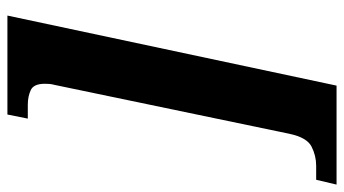

<svg xmlns="http://www.w3.org/2000/svg" viewBox="-225 -575 928 518"><g transform="rotate(90 239.0 -316.0)"><path d="M22 128 211 -760H478L465 -705H427Q400 -705 375.5 -692.5Q351 -680 341 -633L209 1Q207 8 206.5 14.5Q206 21 206 27Q206 57 223 65Q240 73 263 73H300L289 128Z"/></g></svg>

Font: Noto Serif Condensed ExtraBold
Style: Italic
Weight: 800
Width: 3
Italic angle: -12°
Designer: Monotype Design Team
Foundry: Monotype Imaging Inc.
Version: Version 2.014; ttfautohint (v1.8.4.7-5d5b)